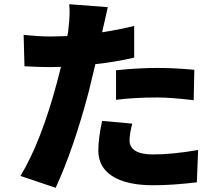

<svg xmlns="http://www.w3.org/2000/svg" viewBox="-20 -836 1040 910"><path d="M530 -503Q635 -514 726 -514Q811 -514 901 -505L898 -361Q792 -374 726 -374Q617 -374 530 -363ZM616 -563Q527 -542 432 -532L402 -407Q331 -136 244 54L77 -2Q175 -164 251 -449Q268 -513 269 -519Q252 -518 219 -518Q164 -518 96 -522L92 -671Q164 -663 220 -663Q247 -663 299 -665Q304 -688 305 -705Q313 -773 308 -816L491 -802L464 -683Q542 -695 616 -713ZM607 -250Q594 -202 594 -171Q594 -104 707 -104Q796 -104 919 -125L913 28Q799 42 706 42Q579 42 511 -2Q446 -45 446 -122Q446 -180 464 -263Z"/></svg>

Font: KaiGen Gothic KR Heavy
Style: Heavy
Weight: 900
Designer: Ryoko NISHIZUKA  (kana & ideographs); Paul D. Hunt (Latin, Greek & Cyrillic); Wenlong ZHANG  (bopomofo); Sandoll Communi
Foundry: Adobe Systems Incorporated
Version: Version 1.002 March 28, 2018